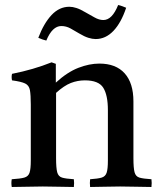

<svg xmlns="http://www.w3.org/2000/svg" viewBox="-20 -746 643 767"><path d="M340 1Q338 -15 340 -30Q371 -32 386 -36.5Q401 -41 406 -56Q411 -71 411 -104V-306Q411 -366 392.5 -395.5Q374 -425 319 -425Q290 -425 263 -414.5Q236 -404 204 -375V-114Q204 -75 208.5 -58Q213 -41 228 -36.5Q243 -32 275 -30Q277 -15 275 1Q247 1 216.5 0Q186 -1 151 -1Q119 -1 88 0Q57 1 27 1Q24 -15 27 -30Q61 -32 77 -36.5Q93 -41 98 -56Q103 -71 103 -104V-328Q103 -367 99.5 -386Q96 -405 80.5 -412.5Q65 -420 28 -425Q25 -439 28 -451Q114 -468 186 -497L203 -491V-416Q249 -458 293 -475Q337 -492 377 -492Q443 -492 478 -453Q513 -414 513 -341V-114Q513 -75 517.5 -58Q522 -41 537 -36.5Q552 -32 585 -30Q587 -15 585 1Q555 1 526.5 0Q498 -1 460 -1Q423 -1 395.5 0Q368 1 340 1ZM452 -726Q461 -724 469 -721Q477 -718 484 -715Q464 -655 433 -622.5Q402 -590 362 -590Q349 -590 333 -595Q317 -600 297 -612Q279 -623 261.5 -632.5Q244 -642 225 -642Q189 -642 165 -584Q151 -587 133 -595Q155 -653 186 -686Q217 -719 257 -719Q270 -719 285.5 -714Q301 -709 321 -697Q339 -687 357.5 -676.5Q376 -666 393 -666Q428 -666 452 -726Z"/></svg>

Font: Tiro Devanagari Sanskrit
Style: Regular
Weight: 400
Designer: Devanagari: John Hudson & Fiona Ross. Latin: John Hudson.
Foundry: Tiro Typeworks Ltd.
Version: Version 1.52